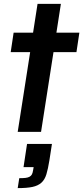

<svg xmlns="http://www.w3.org/2000/svg" viewBox="-20 -678 428 987"><path d="M35 0ZM71 0 135 -410H35L50 -510H150L173 -658H293L270 -510H388L373 -410H255L191 0ZM79 238Q98 238 111 236.5Q124 235 132 230.5Q140 226 144 218.5Q148 211 150 198L153 181H101L119 62H247L234 146Q227 190 218.5 218Q210 246 192.5 261.5Q175 277 146.5 283Q118 289 71 289Z"/></svg>

Font: Azeri Sans SemiBold
Style: Italic
Weight: 600
Designer: Hector Gatti & Omnibus-Type (original fonts) / Cristiano Sobral (main changes and remastering)
Foundry: Omnibus-Type
Version: Version 0.07;August 21, 2020;FontCreator 13.0.0.2681 64-bit;